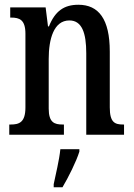

<svg xmlns="http://www.w3.org/2000/svg" viewBox="-20 -567 564 808"><path d="M19 0H249V-43H244C209 -43 185 -51 185 -110V-319C185 -402 206 -481 272 -481C325 -481 343 -428 343 -343V0H502V-43H498C463 -43 442 -52 442 -115V-350C442 -487 395 -547 310 -547C250 -547 212 -521 186 -456H182L172 -536H23V-493H27C62 -493 87 -484 87 -425V-115C87 -52 61 -43 25 -43H19ZM206 208V221H243C268 179 301 113 314 71V61H234C229 109 215 164 206 208Z"/></svg>

Font: Noto Serif Armenian ExtraCondensed Medium
Style: Regular
Weight: 500
Width: 2
Designer: Monotype Design Team
Foundry: Monotype Imaging Inc.
Version: Version 2.008